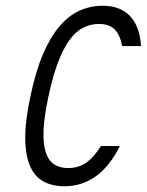

<svg xmlns="http://www.w3.org/2000/svg" viewBox="-20 -650 512 670"><path d="M338.4 -629.9Q398.9 -629.9 433.1 -594.7Q467.3 -559.6 472.2 -489.3H406.2Q398.9 -528.3 380.1 -547.4Q361.3 -566.4 324.7 -566.4Q295.4 -566.4 269.5 -553Q243.7 -539.6 221.9 -509.5Q200.2 -479.5 182.1 -431.6Q164.1 -383.8 149.4 -314.9Q134.3 -245.1 132.1 -197Q129.9 -148.9 139.4 -119.4Q148.9 -89.8 168.7 -76.7Q188.5 -63.5 217.8 -63.5Q253.9 -63.5 280.8 -82.3Q307.6 -101.1 332.5 -140.6H398.4Q362.8 -69.3 314.2 -34.7Q265.6 0 204.6 0Q163.1 0 132.3 -16.4Q101.6 -32.7 85.2 -69.6Q68.8 -106.4 68.1 -166.7Q67.4 -227.1 86.4 -314.9Q104.5 -401.4 130.1 -461.2Q155.8 -521 188 -558.6Q220.2 -596.2 258.1 -613Q295.9 -629.9 338.4 -629.9Z"/></svg>

Font: Fibel Nord
Style: Italic
Weight: 400
Designer: Peter Wiegel
Foundry: Peter Wioegel
Version: Version 000.000